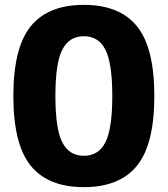

<svg xmlns="http://www.w3.org/2000/svg" viewBox="-20 -760 690 790"><path d="M106.5 -652Q178 -740 325 -740Q472 -740 543.5 -652Q615 -564 615 -365Q615 -166 543.5 -78Q472 10 325 10Q178 10 106.5 -78Q35 -166 35 -365Q35 -564 106.5 -652ZM236.5 -174Q265 -119 325 -119Q385 -119 413.5 -174Q442 -229 442 -365Q442 -501 413.5 -556Q385 -611 325 -611Q265 -611 236.5 -556Q208 -501 208 -365Q208 -229 236.5 -174Z"/></svg>

Font: Mplus 1p ExtraBold
Style: Regular
Weight: 800
Version: Version 1.061